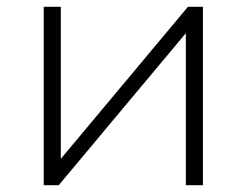

<svg xmlns="http://www.w3.org/2000/svg" viewBox="-20 -542 722 562"><path d="M108 -522H158V-77L530 -522H574V0H524V-445L152 0H108Z"/></svg>

Font: Hilab Light
Style: Regular
Weight: 300
Designer: Cristianderson Lima
Foundry: Cristianderson
Version: Version 1.0